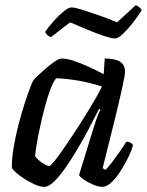

<svg xmlns="http://www.w3.org/2000/svg" viewBox="-20 -728 572 748"><path d="M152 0Q137 0 116.5 -9Q96 -18 75.5 -31Q55 -44 41.5 -56.5Q28 -69 26 -75Q26 -112 33.5 -156Q41 -200 52.5 -244Q64 -288 76 -325Q88 -362 97.5 -386.5Q107 -411 110 -415Q115 -422 129.5 -435.5Q144 -449 161.5 -464Q179 -479 195 -489.5Q211 -500 220 -500Q239 -500 265.5 -491.5Q292 -483 323 -469Q354 -455 384 -439L388 -500Q429 -500 448 -487.5Q467 -475 467 -449Q467 -435 456 -385Q445 -335 425.5 -256Q406 -177 380 -73L391 -66Q402 -77 416.5 -96Q431 -115 446 -136.5Q461 -158 472 -176Q481 -176 488.5 -172Q496 -168 498 -163Q493 -142 479.5 -114.5Q466 -87 449 -60.5Q432 -34 413.5 -17Q395 0 379 0Q364 0 343.5 -8.5Q323 -17 307 -28Q291 -39 288 -46L343 -225Q349 -244 354 -259Q359 -274 363.5 -284.5Q368 -295 371 -301L366 -304Q349 -270 327.5 -229Q306 -188 282 -147.5Q258 -107 234.5 -73.5Q211 -40 190 -20Q169 0 152 0ZM172 -81Q176 -81 190.5 -98.5Q205 -116 225 -145Q245 -174 268 -208.5Q291 -243 312.5 -278Q334 -313 351.5 -343Q369 -373 377 -391Q328 -407 281.5 -414.5Q235 -422 199 -423Q188 -411 176.5 -380.5Q165 -350 154.5 -310.5Q144 -271 135.5 -231Q127 -191 122 -160.5Q117 -130 117 -119Q127 -105 145.5 -93Q164 -81 172 -81ZM427 -578Q415 -578 385 -588Q355 -598 319 -613Q283 -628 253 -641L178 -583Q174 -585 167 -589.5Q160 -594 156 -604Q171 -626 190.5 -647.5Q210 -669 228.5 -684Q247 -699 259 -699Q272 -699 302 -689.5Q332 -680 369 -667Q406 -654 436 -641L509 -708Q517 -705 523.5 -699Q530 -693 532 -688Q517 -664 497 -638.5Q477 -613 458.5 -595.5Q440 -578 427 -578Z"/></svg>

Font: Texturina Medium 12pt Medium
Style: Italic
Weight: 500
Italic angle: -11°
Version: Version 1.002